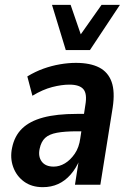

<svg xmlns="http://www.w3.org/2000/svg" viewBox="-20 -764 533 794"><path d="M157 10Q111 10 79.5 -13Q48 -36 34.5 -73.5Q21 -111 30 -153Q40 -202 71.5 -232.5Q103 -263 158.5 -278Q214 -293 298 -293H343L333 -221H299Q248 -221 215.5 -215Q183 -209 166.5 -193.5Q150 -178 144 -149Q137 -117 152.5 -96Q168 -75 202 -75Q226 -75 248.5 -88.5Q271 -102 289 -128Q307 -154 312 -192L333 -330Q341 -376 325 -395Q309 -414 267 -414Q235 -414 196 -404Q157 -394 114 -368L93 -448Q126 -468 159.5 -480Q193 -492 227.5 -498Q262 -504 294 -504Q353 -504 390 -485Q427 -466 441.5 -425.5Q456 -385 446 -319L395 0H290L306 -102H309Q294 -67 271.5 -41.5Q249 -16 220.5 -3Q192 10 157 10ZM252 -557 195 -744H272L314 -622L400 -744H476L352 -557Z"/></svg>

Font: Nunito Sans 10pt Condensed
Style: Bold Italic
Weight: 700
Width: 3
Italic angle: -9°
Designer: Vernon Adams
Foundry: Vernon Adams
Version: Version 3.101;gftools[0.9.27]